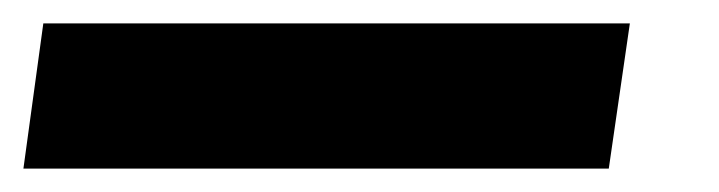

<svg xmlns="http://www.w3.org/2000/svg" viewBox="-74 27 614 164"><path d="M-54 171 -37 47H464L446 171Z"/></svg>

Font: Szlgxwxxxixliatcpuztgldltzi
Style: Regular
Weight: 700
Italic angle: -8°
Designer: Carrois Corporate & Edenspiekermann
Foundry: Carrois Corporate GbR & Edenspiekermann AG
Version: Version 2.001